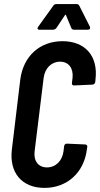

<svg xmlns="http://www.w3.org/2000/svg" viewBox="-20 -909 488 937"><path d="M172 -764H239C245 -764 251 -767 255 -772L297 -835C299 -838 301 -838 302 -835L328 -772C330 -767 335 -764 341 -764H409C418 -764 422 -769 419 -778L367 -881C365 -886 360 -889 355 -889H255C249 -889 244 -887 240 -881L166 -778C160 -769 164 -764 172 -764ZM197 8C307 8 390 -66 404 -180L406 -192C407 -199 402 -204 396 -204L306 -208C299 -208 294 -203 293 -196L290 -171C284 -124 252 -92 209 -92C167 -92 143 -124 149 -171L193 -529C199 -576 231 -608 273 -608C315 -608 339 -576 334 -529L331 -504C330 -496 334 -492 341 -492L431 -496C438 -496 444 -502 445 -509L446 -521C460 -636 395 -708 285 -708C175 -708 94 -636 79 -521L38 -180C24 -66 87 8 197 8Z"/></svg>

Font: Barlow Condensed SemiBold
Style: Italic
Weight: 600
Width: 3
Italic angle: -7°
Designer: Jeremy Tribby
Foundry: Tribby Type
Version: Version 1.422;hotconv 1.0.109;makeotfexe 2.5.65596